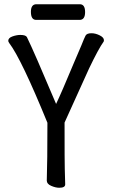

<svg xmlns="http://www.w3.org/2000/svg" viewBox="-20 -872 540 907"><path d="M260 15Q243 15 222 6Q201 -3 201 -19Q204 -108 204 -292Q81 -593 24 -668Q19 -675 19 -679Q19 -693 39 -700Q59 -707 76 -707Q101 -707 107 -697Q140 -630 245 -381Q270 -433 330 -577Q360 -646 365 -659Q378 -692 384 -703.5Q390 -715 412 -715Q431 -715 451 -705Q471 -695 471 -682L470 -676Q446 -643 401 -549L285 -293Q285 -95 286 -74Q288 -25 288 -1Q288 15 260 15ZM151 -778Q126 -778 126 -816Q126 -852 152 -852H357Q382 -852 382 -815Q382 -778 356 -778Z"/></svg>

Font: LXGW WenKai Mono TC
Style: Bold
Weight: 700
Designer: LXGW / Fontworks Inc.
Foundry: LXGW / Fontworks Inc.
Version: Version 1.330